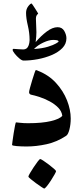

<svg xmlns="http://www.w3.org/2000/svg" viewBox="-20 -843 476 1112"><path d="M389.6 -156.7Q389.6 -122.6 382.1 -93Q374.5 -63.5 363.3 -56.6Q310.1 -21 250 -7.8Q189.9 5.4 134.3 5.4Q104.5 5.4 77.1 3.2Q49.8 1 49.8 -3.9Q49.8 -5.9 52.5 -25.9Q55.2 -45.9 59.1 -71Q63 -96.2 66.9 -115.2Q70.8 -134.3 72.8 -134.3Q76.2 -134.3 96.4 -131.8Q116.7 -129.4 143.1 -129.4Q224.1 -129.4 275.4 -141.8Q326.7 -154.3 340.8 -172.4Q337.4 -198.7 317.1 -219.5Q296.9 -240.2 268.3 -255.6Q239.7 -271 210.2 -280.8Q180.7 -290.5 158.7 -294.9Q148.4 -298.8 148.4 -309.1Q148.4 -314.5 153.8 -334.7Q159.2 -355 166.5 -378.7Q173.8 -402.3 179.7 -419.7Q185.5 -437 187 -437Q193.8 -437 198.7 -433.6Q261.7 -409.2 304.2 -362.8Q346.7 -316.4 368.2 -261.7Q389.6 -207 389.6 -156.7ZM364.7 -621.1Q364.7 -588.9 341.3 -564.7Q317.9 -540.5 280 -524.4Q242.2 -508.3 199 -500.2Q155.8 -492.2 116.2 -492.2Q106.9 -492.2 91.8 -504.9Q76.7 -517.6 64.9 -532.5Q53.2 -547.4 53.2 -554.2Q53.2 -560.1 58.6 -560.1Q64.9 -560.1 83.5 -558.3Q102.1 -556.6 114.3 -556.6Q136.7 -556.6 145 -578.1Q148.4 -586.9 149.9 -595.9Q151.4 -605 151.4 -610.4Q151.4 -652.3 141.1 -695.3Q130.9 -738.3 130.9 -768.1Q130.9 -790 143.3 -806.4Q155.8 -822.8 163.1 -822.8Q164.1 -822.8 169.9 -814Q175.8 -805.2 183.1 -793.9Q190.4 -782.7 195.8 -773.7Q201.2 -764.6 201.2 -763.7Q195.8 -759.8 191.9 -753.2Q188 -746.6 188 -734.9Q188 -716.8 189.5 -694.6Q190.9 -672.4 190.9 -656.7Q190.9 -648.4 189.9 -631.6Q189 -614.7 186.5 -599.1Q217.3 -635.3 250.7 -660.4Q284.2 -685.5 313.5 -685.5Q339.8 -685.5 352.3 -663.6Q364.7 -641.6 364.7 -621.1ZM319.3 -602.1Q319.3 -608.4 309.1 -610.1Q298.8 -611.8 287.6 -611.8Q264.2 -611.8 231.7 -596.9Q199.2 -582 176.8 -559.1Q226.1 -562.5 257.6 -572.3Q289.1 -582 304.2 -591.1Q319.3 -600.1 319.3 -602.1ZM304.7 148.4Q304.7 151.9 295.9 167.7Q287.1 183.6 274.9 202.4Q262.7 221.2 251.5 235.1Q240.2 249 235.8 249Q233.9 249 219.7 239.7Q205.6 230.5 188.2 217.8Q170.9 205.1 157.7 194.1Q144.5 183.1 144.5 179.7Q144.5 175.3 153.8 159.4Q163.1 143.6 175.5 124.8Q188 106 198.7 92Q209.5 78.1 212.9 78.1Q216.8 78.1 231.2 87.6Q245.6 97.2 262.7 110.1Q279.8 123 292.2 134Q304.7 145 304.7 148.4Z"/></svg>

Font: Scheherazade New
Style: Bold
Weight: 700
Designer: SIL International
Foundry: SIL International
Version: Version 4.000